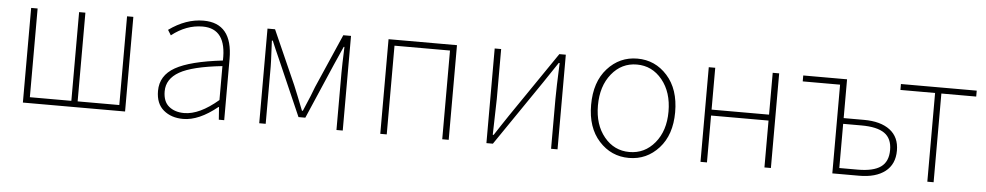

<svg xmlns="http://www.w3.org/2000/svg" viewBox="-35 -796 5469 1065"><g transform="rotate(5 2699.0 -263.5)"><path d="M105 0V-527H141V-33H372V-527H407V-33H639V-527H674V0Z M998 13Q932 13 889 -23Q846 -59 846 -130Q846 -216 927.5 -262Q1009 -308 1190 -329Q1196 -507 1062 -507Q971 -507 890 -443L872 -472Q966 -540 1064 -540Q1226 -540 1226 -341V0H1196L1191 -70H1188Q1086 13 998 13ZM1001 -20Q1086 -20 1190 -109V-298Q1023 -280 953 -240Q883 -200 883 -131Q883 -74 916 -47Q949 -20 1001 -20Z M1421 0V-527H1463L1596 -227Q1598 -222 1619.5 -169.5Q1641 -117 1651 -90H1656Q1700 -192 1712 -227L1843 -527H1886V0H1851V-318Q1851 -361 1855 -463H1851Q1834 -423 1804 -357L1673 -53H1635L1502 -357Q1472 -424 1456 -463H1451Q1451 -454 1454 -397.5Q1457 -341 1457 -318V0Z M2095 0V-527H2476V0H2440V-494H2131V0Z M2686 0V-527H2722V-249Q2722 -226 2717 -49H2722Q2733 -66 2760 -107Q2787 -148 2798 -164L3046 -527H3082V0H3046V-277Q3046 -336 3052 -478H3047L2970 -363L2722 0Z M3246 -262Q3246 -390 3313.5 -465Q3381 -540 3480 -540Q3579 -540 3646.5 -465Q3714 -390 3714 -262Q3714 -136 3646.5 -61.5Q3579 13 3480 13Q3381 13 3313.5 -61.5Q3246 -136 3246 -262ZM3677 -262Q3677 -370 3621 -438.5Q3565 -507 3480 -507Q3395 -507 3339.5 -438.5Q3284 -370 3284 -262Q3284 -155 3339.5 -87.5Q3395 -20 3480 -20Q3565 -20 3621 -87.5Q3677 -155 3677 -262Z M3878 0V-527H3914V-294H4234V-527H4270V0H4234V-261H3914V0Z M4612 0V-494H4404V-527H4648V-311H4761Q4854 -311 4906 -271.5Q4958 -232 4958 -157Q4958 -81 4906 -40.5Q4854 0 4761 0ZM4648 -33H4750Q4837 -33 4878.5 -62.5Q4920 -92 4920 -157Q4920 -221 4878.5 -250Q4837 -279 4750 -279H4648Z M5141 0V-494H4948V-527H5370V-494H5176V0Z"/></g></svg>

Font: Noto Sans Korean Thin
Style: Regular
Weight: 250
Designer: Ryoko NISHIZUKA  (kana & ideographs); Paul D. Hunt (Latin, Greek & Cyrillic); Wenlong ZHANG  (bopomofo); Sandoll Communi
Foundry: Adobe Systems Incorporated
Version: Version 1.0001;PS 1;hotconv 1.0.78;makeotf.lib2.5.61930